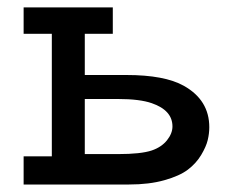

<svg xmlns="http://www.w3.org/2000/svg" viewBox="-20 -492 618 512"><path d="M43 0V-75.2H118.2V-401.9H43V-472.2H280.8V-401.9H206.1V-292H316.9Q418.9 -292 470.2 -263.2Q538.1 -225.1 538.1 -152.8Q538.1 -135.7 533.9 -118.4Q529.8 -101.1 516.4 -78.6Q502.9 -56.2 481 -39.6Q459 -22.9 418.5 -11.5Q377.9 0 324.2 0ZM206.1 -81.1H294.9Q356 -81.1 384.8 -90.8Q410.6 -99.6 425.3 -117.9Q439.9 -136.2 439.9 -154.8Q439.9 -197.8 384.8 -216.8Q352.5 -228 294.9 -228H206.1Z"/></svg>

Font: CMU Concrete
Style: Bold
Weight: 700
Version: Version 0.7.0